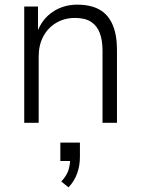

<svg xmlns="http://www.w3.org/2000/svg" viewBox="-20 -527 603 824"><path d="M84 0V-499H143V-385H138Q159 -444 205.5 -475.5Q252 -507 311 -507Q369 -507 406.5 -486Q444 -465 463 -421.5Q482 -378 482 -313V0H420V-309Q420 -355 408 -386Q396 -417 370.5 -433.5Q345 -450 302 -450Q256 -450 220.5 -428.5Q185 -407 165.5 -370Q146 -333 146 -285V0ZM274 277 243 252Q266 227 273.5 204Q281 181 281 154L296 164H239V85H323V146Q323 184 311 217.5Q299 251 274 277Z"/></svg>

Font: Nunitoga
Style: Light
Weight: 300
Designer: Vernon Adams
Foundry: Vernon Adams
Version: Version 1.0